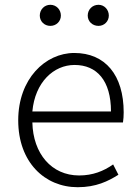

<svg xmlns="http://www.w3.org/2000/svg" viewBox="-20 -768 578 801"><path d="M304 13C381 13 431 -12 474 -39L452 -82C412 -54 367 -36 310 -36C195 -36 118 -127 115 -257H493C495 -270 496 -284 496 -299C496 -455 419 -547 290 -547C169 -547 56 -439 56 -266C56 -91 167 13 304 13ZM115 -303C126 -425 204 -497 291 -497C384 -497 443 -432 443 -303ZM190 -660C215 -660 234 -679 234 -703C234 -728 215 -748 190 -748C165 -748 146 -728 146 -703C146 -679 165 -660 190 -660ZM391 -660C415 -660 434 -679 434 -703C434 -728 415 -748 391 -748C365 -748 346 -728 346 -703C346 -679 365 -660 391 -660Z"/></svg>

Font: Noto Sans CJK Light
Style: Regular
Weight: 300
Designer: Ryoko NISHIZUKA (kana & ideographs); Paul D. Hunt (Latin, Greek & Cyrillic); Wenlong ZHANG (bopomofo); Sandoll Communica
Foundry: Adobe Systems Incorporated
Version: Version 1.000;PS 1;hotconv 1.0.78;makeotf.lib2.5.61930